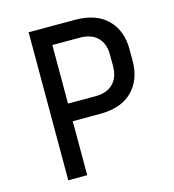

<svg xmlns="http://www.w3.org/2000/svg" viewBox="-103 -766 770 852"><g transform="rotate(-15 282.0 -340.0)"><path d="M106 0V-680H318Q416 -680 467.5 -628.5Q519 -577 519 -491V-438Q519 -352 467.5 -300Q416 -248 318 -248H193V0ZM318 -598H193V-329H318Q372 -329 400.5 -358Q429 -387 429 -438V-491Q429 -541 400.5 -569.5Q372 -598 318 -598Z"/></g></svg>

Font: Inria Sans
Style: Regular
Weight: 400
Designer: Black Foundry Team
Foundry: Black Foundry
Version: Version 1.2; ttfautohint (v1.8.3)